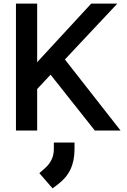

<svg xmlns="http://www.w3.org/2000/svg" viewBox="-20 -720 699 1059"><path d="M503 0 259 -308 185 -229V0H68V-700H185V-377L483 -700H627L338 -392L645 0ZM197 235 222 213Q277 168 277 103V66H391V103Q391 167 368.5 214.5Q346 262 299 297L270 319Z"/></svg>

Font: Bai Jamjuree SemiBold
Style: Regular
Weight: 600
Version: Version 1.000; ttfautohint (v1.6)